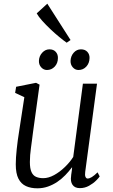

<svg xmlns="http://www.w3.org/2000/svg" viewBox="-20 -1011 610 1041"><path d="M182.5 10Q147 10 120.8 -2Q94.5 -14 80 -42.2Q65.5 -70.5 65.5 -120Q65.5 -137 66.8 -158.2Q68 -179.5 70.8 -203.5Q73.5 -227.5 76.5 -251Q79.5 -274.5 83 -294.5L112 -484L62 -507.5L67.5 -540.5L175.5 -562L194.5 -552L158.5 -290.5Q156 -269.5 153.2 -249Q150.5 -228.5 147.8 -208.8Q145 -189 143.5 -170Q142 -151 142 -132.5Q142 -97 150.8 -78Q159.5 -59 176 -52Q192.5 -45 214.5 -45Q243 -45 273.5 -61.8Q304 -78.5 331.2 -104.8Q358.5 -131 377 -160L429.5 -557.5H506L442 -79Q439.5 -61 443.5 -52Q447.5 -43 455 -43Q465 -43 478 -51Q491 -59 509 -76.5L520.5 -54.5Q516.5 -47.5 501 -32Q485.5 -16.5 462.8 -3.8Q440 9 413 9Q385.5 9 373.2 -9Q361 -27 365.5 -56Q365.5 -57.5 366 -62.8Q366.5 -68 367.8 -75Q369 -82 369.8 -89.2Q370.5 -96.5 371 -102.5L370 -103.5Q354 -82 334.2 -61.5Q314.5 -41 290.8 -25Q267 -9 240 0.5Q213 10 182.5 10ZM234.5 -631.5Q216.5 -631.5 203.5 -645.8Q190.5 -660 191 -681Q192 -707 208.8 -725.2Q225.5 -743.5 248 -743.5Q270 -743.5 282.2 -730Q294.5 -716.5 294 -696.5Q294 -668.5 276.8 -650Q259.5 -631.5 234.5 -631.5ZM405.5 -631.5Q387.5 -631.5 374.8 -645.8Q362 -660 362.5 -681Q363.5 -707 379.5 -725.2Q395.5 -743.5 419 -743.5Q441 -743.5 453.5 -730Q466 -716.5 465.5 -696.5Q465 -668.5 448 -650Q431 -631.5 405.5 -631.5ZM341.5 -779.5Q325 -791 301.2 -810.5Q277.5 -830 253 -853.2Q228.5 -876.5 208.5 -898.8Q188.5 -921 179 -938.5L236.5 -991L362.5 -794Z"/></svg>

Font: Merriweather 28pt Light
Style: Italic
Weight: 300
Italic angle: -7.8°
Version: Version 2.101